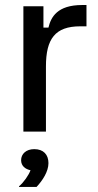

<svg xmlns="http://www.w3.org/2000/svg" viewBox="-20 -525 390 766"><path d="M163.3 0V-260C163.3 -370 200 -420 300 -420H325V-505H308.3C208.3 -505 183.3 -456.7 173.3 -415H153.3V-500H73.3V0ZM125.8 220.8C150 195 173.3 159.2 173.3 125.8C173.3 91.7 153.3 70 116.7 70C84.2 70 64.2 89.2 64.2 114.2C64.2 137.5 81.7 150 101.7 154.2C95 173.3 74.2 203.3 55.8 218.3V220.8Z"/></svg>

Font: Familjen Grotesk
Style: Regular
Weight: 400
Designer: Anders Wikstroem, Jonas Baeckman, Matilda Gysing, Kristian Moeller
Foundry: Familjen STHLM AB
Version: Version 2.000